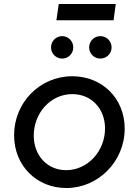

<svg xmlns="http://www.w3.org/2000/svg" viewBox="-20 -935 697 967"><path d="M314 12C475 12 608 -122 608 -287C608 -441 493 -551 344 -551C181 -551 51 -419 51 -254C51 -98 167 12 314 12ZM150 -252C150 -366 235 -461 344 -461C440 -461 509 -388 509 -288C509 -175 423 -78 313 -78C218 -78 150 -152 150 -252ZM237 -696C237 -665 262 -640 293 -640C324 -640 349 -665 349 -696C349 -728 324 -753 293 -753C262 -753 237 -728 237 -696ZM264 -833H552L563 -915H276ZM429 -696C429 -665 454 -640 485 -640C517 -640 542 -665 542 -696C542 -728 517 -753 485 -753C454 -753 429 -728 429 -696Z"/></svg>

Font: Mluvka Medium
Style: Italic
Weight: 500
Italic angle: -8°
Designer: Modified by Jiří Krblich, Original typeface by Gumpita Rahayu
Foundry: Gumpita Rahayu & Jiří Krblich
Version: Version 2.000;Glyphs 3.1.1 (3134)